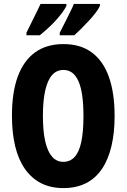

<svg xmlns="http://www.w3.org/2000/svg" viewBox="-20 -950 646 980"><path d="M565 -358Q565 -271 548.5 -202.5Q532 -134 499.5 -86.5Q467 -39 418 -14.5Q369 10 304 10Q238 10 189.5 -15Q141 -40 107.5 -87.5Q74 -135 57.5 -203.5Q41 -272 41 -359Q41 -479 71 -560Q101 -641 159.5 -683Q218 -725 304 -725Q391 -725 449 -682Q507 -639 536 -557Q565 -475 565 -358ZM199 -358Q199 -280 211 -228Q223 -176 246 -150Q269 -124 303 -124Q338 -124 361 -149Q384 -174 395 -226Q406 -278 406 -358Q406 -478 380.5 -535.5Q355 -593 304 -593Q269 -593 246 -567Q223 -541 211 -489Q199 -437 199 -358ZM490 -920Q484 -906 469 -886Q454 -866 434.5 -845Q415 -824 395.5 -804.5Q376 -785 359 -770H285V-783Q302 -816 316.5 -845Q331 -874 341.5 -895.5Q352 -917 357 -930H490ZM319 -920Q312 -905 297.5 -885.5Q283 -866 264.5 -845.5Q246 -825 225 -806Q204 -787 183 -770H115V-783Q132 -818 146 -846Q160 -874 170.5 -895.5Q181 -917 187 -930H319Z"/></svg>

Font: Noto Sans Khmer ExtraCondensed ExtraBold
Style: Regular
Weight: 800
Width: 2
Designer: Danh Hong and the Monotype Design Team
Foundry: Monotype Imaging Inc.
Version: Version 2.004